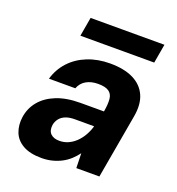

<svg xmlns="http://www.w3.org/2000/svg" viewBox="-131 -814 857 931"><g transform="rotate(20 297.5 -348.0)"><path d="M186 12Q126 12 89.5 -9Q53 -30 39.5 -65.5Q26 -101 32 -143Q39 -191 69 -227Q99 -263 150 -283.5Q201 -304 273 -304H394Q401 -344 398.5 -369.5Q396 -395 378 -407.5Q360 -420 323 -420Q287 -420 261.5 -405.5Q236 -391 225 -362H89Q104 -414 139.5 -452.5Q175 -491 227.5 -512Q280 -533 343 -533Q416 -533 463.5 -509.5Q511 -486 531 -441Q551 -396 539 -330L481 0H362L360 -76Q346 -57 328 -40.5Q310 -24 288 -12.5Q266 -1 240.5 5.5Q215 12 186 12ZM239 -96Q262 -96 283 -105Q304 -114 321.5 -130.5Q339 -147 352 -169Q365 -191 373 -217V-220H274Q246 -220 226.5 -212Q207 -204 196 -189.5Q185 -175 182 -157Q178 -127 193.5 -111.5Q209 -96 239 -96ZM161 -610 178 -708H559L542 -610Z"/></g></svg>

Font: DM Sans 10pt ExtraBold
Style: Italic
Weight: 800
Italic angle: -10°
Version: Version 4.004;gftools[0.9.30]